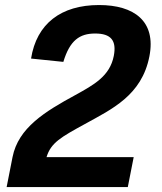

<svg xmlns="http://www.w3.org/2000/svg" viewBox="-20 -762 660 782"><path d="M383.5 -741.5C228.5 -741.5 129 -665.5 106.5 -523.5L238 -510C264.5 -597.5 304 -625.5 367.5 -625.5C432 -625.5 455.5 -597 443.5 -534.5C427.5 -452 363 -417 287 -375C163 -307.5 54.5 -241.5 31 -122L7 0H500.5L524.5 -122H169.5C187.5 -181 228.5 -203.5 326 -257C435.5 -317.5 557.5 -373.5 588.5 -532.5C616.5 -676 526 -741.5 383.5 -741.5Z"/></svg>

Font: Monaspace Neon
Style: Bold Italic
Weight: 700
Italic angle: -11°
Designer: Riley Cran & the Lettermatic Team
Foundry: Lettermatic
Version: Version 1.200 (Monaspace Neon)